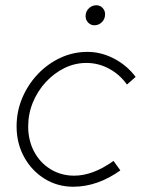

<svg xmlns="http://www.w3.org/2000/svg" viewBox="-20 -699 535 729"><path d="M258 10Q198 10 149 -20.5Q100 -51 71.5 -103Q43 -155 43 -219Q43 -276 64.5 -327Q86 -378 123.5 -417.5Q161 -457 209.5 -479.5Q258 -502 312 -502Q364 -502 413 -476.5Q462 -451 495 -407L462 -378Q435 -416 394.5 -438Q354 -460 308 -460Q264 -460 224.5 -440.5Q185 -421 154 -387.5Q123 -354 105 -310.5Q87 -267 87 -219Q87 -166 109.5 -123.5Q132 -81 172 -56.5Q212 -32 262 -32Q297 -32 334.5 -46Q372 -60 411 -88L437 -52Q350 10 258 10ZM338 -603Q325 -603 315 -613Q305 -623 305 -638Q305 -655 317 -667Q329 -679 346 -679Q360 -679 369.5 -669Q379 -659 379 -645Q379 -627 367 -615Q355 -603 338 -603Z"/></svg>

Font: Red Hat Display VF
Style: Italic
Weight: 300
Italic angle: -12°
Designer: Pentagram, MCKL
Foundry: Pentagram, MCKL
Version: Version 1.023